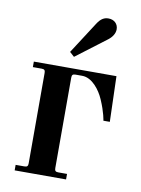

<svg xmlns="http://www.w3.org/2000/svg" viewBox="-82 -768 605 824"><g transform="rotate(10 221.0 -356.0)"><path d="M186 -542 206 -524 338 -624C355 -637 366 -654 366 -672C366 -696 348 -712 324 -712C306 -712 291 -705 275 -680ZM40 0H264V-24H226C214 -24 210 -28 210 -40V-434C210 -446 214 -450 226 -450H255C299 -450 334 -402 350 -365C374 -310 378 -276 378 -276H406L400 -474H40V-450H78C90 -450 94 -446 94 -434V-40C94 -28 90 -24 78 -24H40Z"/></g></svg>

Font: Old Standard
Style: Bold
Weight: 700
Designer: Alexey Kryukov <alexios@thessalonica.org.ru>
Version: Version 2.0.2